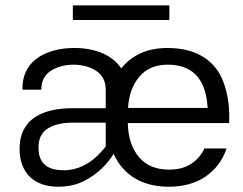

<svg xmlns="http://www.w3.org/2000/svg" viewBox="-20 -688 904 713"><path d="M250.5 -668V-613.8H608.9V-668ZM52.7 -135.3C52.7 -45.9 106.4 5.4 196.3 5.4C231.9 5.4 263.2 -1.5 290.5 -15.1C345.2 -42 382.3 -84 401.9 -116.7C437 -38.1 508.3 5.4 606 5.4C661.1 5.4 707.5 -7.3 744.6 -33.2C781.2 -59.1 807.1 -93.3 821.3 -136.7H738.8C729.5 -115.2 714.4 -96.7 692.4 -81.5C670.4 -65.9 642.6 -58.1 608.4 -58.1C558.1 -58.1 520.5 -74.2 494.6 -106.4C468.8 -138.2 455.6 -179.7 454.6 -231H831.1C831.5 -238.3 831.5 -245.1 831.5 -252.4C831.5 -299.3 824.7 -342.3 810.5 -381.3C782.2 -459.5 713.9 -509.8 602.5 -509.8C527.8 -509.8 470.7 -484.4 430.2 -434.1C397.5 -483.4 334 -509.8 256.3 -509.8C218.8 -509.8 185.5 -503.9 155.8 -492.2C96.7 -468.8 63.5 -423.3 63.5 -360.8V-355H133.3C133.3 -386.2 145 -409.7 168.5 -424.8C191.9 -439.9 220.2 -447.8 252.9 -447.8C285.6 -447.8 314 -439.9 337.4 -424.8C360.8 -409.2 372.6 -385.7 372.6 -355V-286.1H243.7C208.5 -286.1 176.3 -281.2 147.5 -271C89.4 -251 52.7 -208 52.7 -135.3ZM455.6 -287.1C458 -334.5 472.2 -373.5 497.6 -403.3C522.9 -433.1 558.1 -447.8 603 -447.8C708.5 -447.8 746.1 -378.4 751 -287.1ZM217.3 -55.7C148.4 -55.7 123 -87.4 123 -140.6C123 -173.3 134.8 -197.3 158.2 -211.4C181.6 -225.6 211.4 -232.4 247.6 -232.4H372.6V-144C365.2 -133.8 354 -121.6 339.8 -107.9C310.5 -80.1 268.6 -55.7 217.3 -55.7Z"/></svg>

Font: Estedad Regular
Style: Regular
Weight: 400
Designer: Amin Abedi
Version: Version 7.3